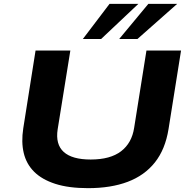

<svg xmlns="http://www.w3.org/2000/svg" viewBox="-20 -968 981 999"><path d="M438 11Q337 11 267.5 -11.5Q198 -34 157.5 -74.5Q117 -115 103.5 -172Q90 -229 101 -300L165 -705H346L280 -295Q268 -217 311.5 -177.5Q355 -138 452 -138Q554 -138 610 -181Q666 -224 678 -303L742 -705H922L857 -297Q840 -191 786 -123Q732 -55 644.5 -22Q557 11 438 11ZM411 -765 550 -948H700L506 -765ZM600 -765 752 -948H902L695 -765Z"/></svg>

Font: Nunito Sans 10pt Expanded ExtraBold
Style: Italic
Weight: 800
Width: 7
Italic angle: -9°
Designer: Vernon Adams
Foundry: Vernon Adams
Version: Version 3.101;gftools[0.9.27]